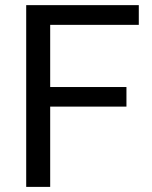

<svg xmlns="http://www.w3.org/2000/svg" viewBox="-20 -731 593 751"><path d="M474.6 -314V-390.6H176.3V-633.8H522.9V-710.9H82.5V0H176.3V-314Z"/></svg>

Font: Roboto1
Style: rg
Weight: 400
Designer: Google
Version: Version 2.137; 2017